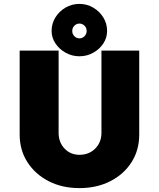

<svg xmlns="http://www.w3.org/2000/svg" viewBox="-20 -960 817 986"><path d="M388 6Q299 6 230 -29.5Q161 -65 121 -127Q81 -189 81 -269V-700H281V-278Q281 -229 311.5 -197Q342 -165 388 -165Q437 -165 469 -197Q501 -229 501 -278V-700H695V-269Q695 -189 655.5 -127Q616 -65 546.5 -29.5Q477 6 388 6ZM388 -671Q350 -671 317.5 -689Q285 -707 265 -736.5Q245 -766 245 -801Q245 -839 264.5 -870.5Q284 -902 316.5 -921Q349 -940 388 -940Q426 -940 458.5 -921Q491 -902 510.5 -870.5Q530 -839 530 -801Q530 -766 510.5 -736.5Q491 -707 458.5 -689Q426 -671 388 -671ZM388 -763Q403 -763 414 -774Q425 -785 425 -801Q425 -818 413.5 -828.5Q402 -839 388 -839Q373 -839 362 -828Q351 -817 351 -801Q351 -785 362 -774Q373 -763 388 -763Z"/></svg>

Font: Lexend ExtraBold
Style: Regular
Weight: 800
Designer: Bonnie Shaver-Troup, Thomas Jockin
Foundry: Lexend
Version: Version 1.007; ttfautohint (v1.8.3)